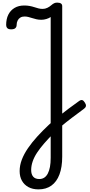

<svg xmlns="http://www.w3.org/2000/svg" viewBox="-20 -981 686 1466"><path d="M274 465Q229 465 197 447.5Q165 430 147.5 399Q130 368 130 325Q130 282 146.5 238.5Q163 195 193.5 150.5Q224 106 264.5 61.5Q305 17 353 -28Q383 -56 420.5 -86.5Q458 -117 500 -148.5Q542 -180 583 -209Q598 -220 608.5 -216.5Q619 -213 629 -196Q638 -182 636 -171Q634 -160 622 -151Q573 -115 527.5 -80.5Q482 -46 445 -14.5Q408 17 383 43Q347 80 316.5 115Q286 150 263.5 184Q241 218 229.5 251.5Q218 285 218 317Q218 350 233.5 368Q249 386 280 386Q323 386 345 344Q367 302 367 225V-851Q354 -842 334.5 -836Q315 -830 295 -830Q275 -830 258 -834Q241 -838 225.5 -843Q210 -848 196 -851.5Q182 -855 167 -855Q149 -855 135.5 -847Q122 -839 114.5 -824Q107 -809 107 -790Q107 -776 97.5 -766.5Q88 -757 65 -757Q44 -757 35.5 -766.5Q27 -776 27 -790Q27 -836 43.5 -869Q60 -902 91 -920.5Q122 -939 165 -939Q187 -939 206 -935.5Q225 -932 241.5 -926.5Q258 -921 273.5 -917Q289 -913 305 -913Q325 -913 342 -921.5Q359 -930 370 -940Q384 -952 394 -956.5Q404 -961 416 -961Q435 -961 445 -954.5Q455 -948 455 -934V215Q455 295 434 351Q413 407 372.5 436Q332 465 274 465Z"/></svg>

Font: Playwrite HU
Style: Regular
Weight: 400
Designer: Veronika Burian, José Scaglione
Foundry: TypeTogether
Version: Version 1.002